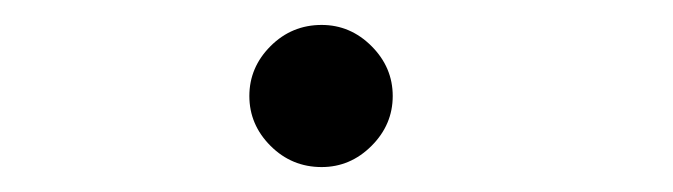

<svg xmlns="http://www.w3.org/2000/svg" viewBox="-20 -123 540 154"><path d="M180 -46Q180 -69 197 -86Q214 -103 238 -103Q261 -103 278 -86Q295 -69 295 -46Q295 -23 278 -6Q261 11 238 11Q214 11 197 -6Q180 -23 180 -46Z"/></svg>

Font: Vazir Code
Style: Code
Weight: 400
Foundry: DejaVu fonts team - Redesigned by Saber Rastikerdar
Version: Version 1.1.2